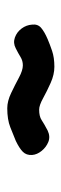

<svg xmlns="http://www.w3.org/2000/svg" viewBox="164 -508 173 542"><g transform="rotate(90 251.0 -237.5)"><path d="M286 -171Q266 -171 243 -182Q220 -193 199.5 -204Q179 -215 165 -215Q152 -215 141.5 -208.5Q131 -202 117 -195Q102 -187 86.5 -192.5Q71 -198 61 -211.5Q51 -225 50 -241Q48 -257 59 -266.5Q70 -276 91 -285Q105 -291 124 -297.5Q143 -304 169 -304Q191 -304 214.5 -293.5Q238 -283 258 -272Q278 -261 290 -261Q309 -261 319.5 -268Q330 -275 349 -285Q366 -293 381 -287Q396 -281 406.5 -268Q417 -255 418 -241Q419 -225 409 -215Q399 -205 378 -195Q361 -188 339.5 -179.5Q318 -171 286 -171Z"/></g></svg>

Font: Edu NSW ACT Foundation SemiBold
Style: Regular
Weight: 600
Version: Version 1.003